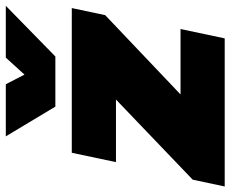

<svg xmlns="http://www.w3.org/2000/svg" viewBox="-116 -726 813 678"><g transform="rotate(-90 291.0 -386.5)"><path d="M602 -540 577 -422 297 -156H528L495 0H-28L-4 -113L279 -384H58L91 -540ZM149 -773H333L367 -707L427 -773H610L431 -598H254Z"/></g></svg>

Font: Nacelle Black
Style: Italic
Weight: 900
Italic angle: -12°
Designer: Sora Sagano
Foundry: Sora Sagano
Version: Version 1.000;FEAKit 1.0